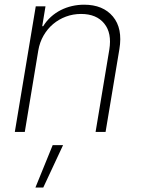

<svg xmlns="http://www.w3.org/2000/svg" viewBox="-20 -573 614 834"><path d="M135.3 -545.5H177.6L163.4 -459.2H167.6Q181.8 -482.2 201.3 -499.8Q220.9 -517.4 244 -529.1Q267 -540.8 292.8 -546.7Q318.5 -552.6 345.2 -552.6Q427.6 -552.6 470.5 -501.1Q513.5 -449.6 498.6 -359.7L438.6 0H395.2L454.9 -358Q466.3 -429.3 433.2 -470.2Q399.5 -512.4 332 -512.4Q297.6 -512.4 266.5 -500.9Q235.4 -489.3 210.8 -468.6Q186.1 -447.8 169.2 -418.5Q152.3 -389.2 146.3 -353.7L87.7 0H44.4ZM208.8 57.5H253.9L168 241.5H133.9Z"/></svg>

Font: Inter P Extra Light
Style: Italic
Weight: 200
Italic angle: 9.39999°
Designer: Rasmus Andersson
Foundry: rsms
Version: Version 3.018;git-588b23468